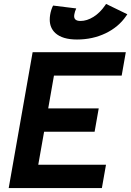

<svg xmlns="http://www.w3.org/2000/svg" viewBox="-20 -960 670 980"><path d="M24.4 0 125.5 -574.2 146.5 -693.4H622.1L601.1 -574.2H255.4L226.1 -406.7H483.9L462.9 -287.6H205.1L175.3 -119.1H521L500 0ZM373 -758.3Q298.3 -758.3 262.2 -791.5Q233.9 -817.9 233.9 -859.9Q233.9 -871.1 235.8 -883.8Q240.2 -910.6 251 -931.6L369.1 -917Q365.7 -909.2 363 -901.4Q360.4 -893.6 359.4 -886.7Q358.4 -881.8 358.4 -877.9Q358.4 -853 390.6 -853Q423.8 -853 457.3 -874Q490.7 -895 516.1 -932.1L521.5 -939.9L629.9 -887.2L623.5 -877.9Q585 -821.8 518.8 -790Q452.6 -758.3 373 -758.3Z"/></svg>

Font: CaskaydiaCove NFP
Style: Bold Italic
Weight: 700
Italic angle: -10°
Designer: Aaron Bell
Foundry: Saja Typeworks
Version: Version 2111.001; VTT 6.35;Nerd Fonts 3.1.1